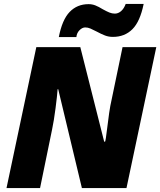

<svg xmlns="http://www.w3.org/2000/svg" viewBox="-20 -953 812 973"><path d="M164 -714H387L508 -235H512Q515 -234 524 -310Q535 -398 539 -416L601 -714H772L621 0H395L275 -501H272Q270 -470 261.5 -404.5Q253 -339 244 -297L183 0H13ZM429 -932Q447 -932 463.5 -925.5Q480 -919 501 -906Q521 -895 534.5 -889.5Q548 -884 562 -884Q579 -884 593.5 -896.5Q608 -909 617 -933H708Q690 -844 651 -805Q612 -766 552 -766Q531 -766 512.5 -773Q494 -780 470 -793Q451 -803 438 -808.5Q425 -814 412 -814Q397 -814 383 -800Q369 -786 367 -765H278Q295 -853 333 -892.5Q371 -932 429 -932Z"/></svg>

Font: Noto Sans Display Black
Style: Italic
Weight: 900
Italic angle: -12°
Designer: Monotype Design team
Foundry: Monotype Imaging Inc.
Version: Version 1.000